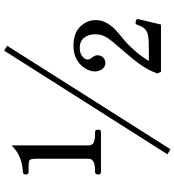

<svg xmlns="http://www.w3.org/2000/svg" viewBox="23 -840 863 950"><g transform="rotate(-90 455.0 -364.5)"><path d="M704 -761 192 47 167 32 680 -776ZM77 -297Q73 -297 70 -301Q67 -305 67 -311Q67 -317 70 -321.5Q73 -326 77 -326H86Q145 -326 145 -358V-617Q145 -643 139 -649Q133 -655 109 -655H77Q73 -655 70 -659.5Q67 -664 67 -669Q67 -675 70 -679Q73 -683 77 -683Q118 -685 150.5 -698Q183 -711 211 -739V-358Q211 -341 225 -333.5Q239 -326 270 -326H279Q289 -326 289 -311Q289 -297 279 -297ZM567 -18Q583 -63 610.5 -101.5Q638 -140 681 -189Q727 -240 744 -266.5Q761 -293 761 -325Q761 -359 743.5 -380.5Q726 -402 694 -402Q668 -402 652 -389.5Q636 -377 636 -363Q636 -357 638.5 -352Q641 -347 645 -342Q657 -328 657 -315Q657 -297 646 -286Q635 -275 617 -275Q601 -275 589 -290.5Q577 -306 577 -327Q577 -350 592 -375Q607 -400 635.5 -416.5Q664 -433 703 -433Q766 -433 798.5 -400Q831 -367 831 -322Q831 -293 816.5 -268Q802 -243 784 -226Q766 -209 732 -182Q706 -160 677 -126.5Q648 -93 629 -60H693Q737 -60 757.5 -64.5Q778 -69 788.5 -81Q799 -93 809 -120Q811 -126 819 -126L828 -124Q836 -121 836 -115Q836 -112 834 -104L809 0H575Z"/></g></svg>

Font: Shippori Mincho Medium
Style: Regular
Weight: 500
Designer: FONTDASU
Foundry: FONTDASU / Google Inc. / but / Adobe
Version: Version 3.110; ttfautohint (v1.8.3)